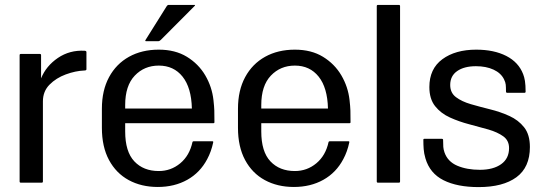

<svg xmlns="http://www.w3.org/2000/svg" viewBox="-20 -745 2215 783"><path d="M65 -525H142.5Q147.5 -525 147.5 -520V-425.5Q168 -476 216.2 -508.8Q264.5 -541.5 325.5 -538Q332.5 -537.5 332.5 -532.5V-462.5Q332.5 -457.5 324 -457.5Q287.5 -456 248.2 -441.5Q209 -427 182 -399.8Q155 -372.5 155 -331.5V-5Q155 0 150 0H65Q60 0 60 -5V-520Q60 -525 65 -525Z M849.5 -164.5Q841.5 -126.5 825 -96Q796 -41 743.8 -11.8Q691.5 17.5 623.5 17.5Q556.5 17.5 505 -10.5Q453.5 -38.5 424.5 -92.5Q395.5 -146.5 395.5 -224V-301.5Q395.5 -376.5 424.8 -430.5Q454 -484.5 506.2 -513.5Q558.5 -542.5 627.5 -542.5Q694.5 -542.5 742 -513.5Q789.5 -484.5 817 -437.8Q844.5 -391 850.5 -337Q853.5 -310.5 854 -294.2Q854.5 -278 854.5 -246.5Q854.5 -242.5 849.5 -242.5H490.5V-209Q490.5 -126.5 527.8 -87Q565 -47.5 627.5 -47.5Q677 -47.5 715 -79Q753 -110.5 765 -166Q766 -169 770.5 -169H845.5Q850.5 -169 849.5 -164.5ZM627.5 -477.5Q568.5 -477.5 529.5 -436.5Q490.5 -395.5 490.5 -316.5V-302.5H762.5Q760.5 -387.5 724.5 -432.5Q688.5 -477.5 627.5 -477.5ZM575.5 -577Q570.5 -577 573.5 -582L660 -720Q663 -725 668 -725H773Q778 -725 773 -720L635.5 -582Q630.5 -577 625.5 -577Z M1404.5 -164.5Q1396.5 -126.5 1380 -96Q1351 -41 1298.8 -11.8Q1246.5 17.5 1178.5 17.5Q1111.5 17.5 1060 -10.5Q1008.5 -38.5 979.5 -92.5Q950.5 -146.5 950.5 -224V-301.5Q950.5 -376.5 979.8 -430.5Q1009 -484.5 1061.2 -513.5Q1113.5 -542.5 1182.5 -542.5Q1249.5 -542.5 1297 -513.5Q1344.5 -484.5 1372 -437.8Q1399.5 -391 1405.5 -337Q1408.5 -310.5 1409 -294.2Q1409.5 -278 1409.5 -246.5Q1409.5 -242.5 1404.5 -242.5H1045.5V-209Q1045.5 -126.5 1082.8 -87Q1120 -47.5 1182.5 -47.5Q1232 -47.5 1270 -79Q1308 -110.5 1320 -166Q1321 -169 1325.5 -169H1400.5Q1405.5 -169 1404.5 -164.5ZM1182.5 -477.5Q1123.5 -477.5 1084.5 -436.5Q1045.5 -395.5 1045.5 -316.5V-302.5H1317.5Q1315.5 -387.5 1279.5 -432.5Q1243.5 -477.5 1182.5 -477.5Z M1521.5 -725H1606.5Q1611.5 -725 1611.5 -720V-5Q1611.5 0 1606.5 0H1521.5Q1516.5 0 1516.5 -5V-720Q1516.5 -725 1521.5 -725Z M1711 -179H1781Q1787 -179 1787 -174.5Q1787 -156 1787.8 -146Q1788.5 -136 1792.5 -124Q1805.5 -86 1844.8 -69.2Q1884 -52.5 1937 -52.5Q1991.5 -52.5 2023.8 -75.5Q2056 -98.5 2056 -141Q2056 -172 2032.5 -189Q2009 -206 1972 -216.8Q1935 -227.5 1893.5 -238.2Q1852 -249 1815 -265.8Q1778 -282.5 1754.5 -312Q1731 -341.5 1731 -390Q1731 -464.5 1784 -503.5Q1837 -542.5 1922 -542.5Q1994.5 -542.5 2044.8 -516.8Q2095 -491 2113.5 -442.5Q2118 -431.5 2120.8 -414.8Q2123.5 -398 2123.5 -371Q2123.5 -366.5 2118.5 -366.5H2049Q2043.5 -366.5 2043.5 -371.5Q2043.5 -389.5 2042.5 -399.5Q2041.5 -409.5 2035.5 -421.5Q2023 -447 1992.8 -461Q1962.5 -475 1921 -475Q1873 -475 1844.5 -455.2Q1816 -435.5 1816 -398.5Q1816 -366.5 1839.5 -348.8Q1863 -331 1900 -320.2Q1937 -309.5 1978.5 -299.2Q2020 -289 2057 -272.2Q2094 -255.5 2117.5 -225.8Q2141 -196 2141 -145.5Q2141 -62.5 2086 -22.2Q2031 18 1932 18Q1844.5 18 1788.8 -10Q1733 -38 1715 -99Q1709 -119.5 1707.8 -137Q1706.5 -154.5 1706.5 -175Q1706.5 -179 1711 -179Z"/></svg>

Font: MFEK Sans
Style: Regular
Weight: 400
Designer: Owen Earl
Foundry: indestructible type*
Version: Version 0.001; ttfautohint (v1.8.4.7-5d5b)